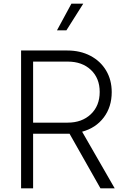

<svg xmlns="http://www.w3.org/2000/svg" viewBox="-20 -1018 678 1038"><path d="M94 -745H344Q414 -745 468.5 -716.5Q523 -688 553.5 -637Q584 -586 584 -520Q584 -440 541 -383Q498 -326 424 -306L600 0H523L356 -295H159V0H94ZM346 -355Q423 -355 471 -400.5Q519 -446 519 -521Q519 -595 471.5 -640Q424 -685 346 -685H159V-355ZM366 -998H430L339 -854H288Z"/></svg>

Font: Evergrow Sans
Style: Light
Weight: 300
Foundry: 10Web
Version: Version 1.000